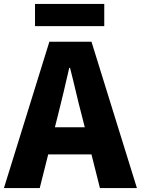

<svg xmlns="http://www.w3.org/2000/svg" viewBox="-28 -956 716 976"><path d="M502 -936H150V-823H502ZM251 -309 267 -372C286 -446 306 -533 324 -611H328C348 -535 367 -446 387 -372L403 -309ZM480 0H668L437 -744H223L-8 0H174L217 -171H437Z"/></svg>

Font: Noto Sans CJK JP Black
Style: Regular
Weight: 900
Designer: Ryoko NISHIZUKA (kana & ideographs); Paul D. Hunt (Latin, Greek & Cyrillic); Wenlong ZHANG (bopomofo); Sandoll Communica
Foundry: Adobe Systems Incorporated
Version: Version 1.004;PS 1.004;hotconv 1.0.82;makeotf.lib2.5.63406